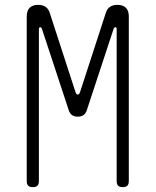

<svg xmlns="http://www.w3.org/2000/svg" viewBox="-20 -760 640 790"><path d="M510 -15Q510 -2 504 4Q498 10 485 10Q472 10 466 4Q460 -2 460 -15V-640Q460 -648 455 -648Q450 -648 447 -640L337 -306Q332 -292 323 -286Q314 -280 300 -280Q286 -280 277 -286Q268 -292 263 -306L153 -640Q150 -649 145 -648Q140 -647 140 -640V-15Q140 -2 134 4Q128 10 115 10Q102 10 96 4Q90 -2 90 -15V-692Q90 -716 102 -728Q114 -740 137 -740Q156 -740 168 -731.5Q180 -723 185 -706L291 -380Q294 -371 300 -371Q306 -371 309 -380L415 -706Q420 -723 432 -731.5Q444 -740 463 -740Q486 -740 498 -728Q510 -716 510 -692Z"/></svg>

Font: Maple Mono NL Thin
Style: Regular
Weight: 250
Monospace: yes
Designer: subframe7536
Version: Version 7.000